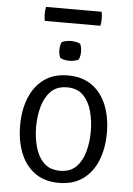

<svg xmlns="http://www.w3.org/2000/svg" viewBox="-57 -862 633 916"><g transform="rotate(5 259.5 -403.5)"><path d="M467.5 -245.5Q467.5 -171 444 -112.8Q420.5 -54.5 374.2 -21.2Q328 12 259 12Q190.5 12 144.2 -21.8Q98 -55.5 75 -113.8Q52 -172 52 -245.5Q52 -319.5 75.5 -377.5Q99 -435.5 145 -469Q191 -502.5 259 -502.5Q328.5 -502.5 374.8 -469Q421 -435.5 444.2 -377.5Q467.5 -319.5 467.5 -245.5ZM128.5 -245.5Q128.5 -196 140.8 -150.2Q153 -104.5 181.8 -75.2Q210.5 -46 260 -46Q309.5 -46 338 -75.2Q366.5 -104.5 378.5 -150.2Q390.5 -196 390.5 -245.5Q390.5 -294.5 378.5 -340.5Q366.5 -386.5 338 -416Q309.5 -445.5 260 -445.5Q210.5 -445.5 181.8 -416Q153 -386.5 140.8 -340.5Q128.5 -294.5 128.5 -245.5ZM207 -620Q207 -629.5 209 -640.2Q211 -651 214.5 -657.5Q221.5 -662 234.5 -664.8Q247.5 -667.5 259 -667.5Q269.5 -667.5 283.5 -664.8Q297.5 -662 303.5 -657.5Q307 -651 309 -640.2Q311 -629.5 311 -620Q311 -611 309 -600.2Q307 -589.5 303.5 -583Q298.5 -578.5 284 -575.5Q269.5 -572.5 259 -572.5Q247.5 -572.5 234.5 -575.2Q221.5 -578 214.5 -583Q211 -589.5 209 -600.2Q207 -611 207 -620ZM126 -752Q122.5 -766 122.5 -784.5Q122.5 -803.5 126 -819H392Q394 -811 394.8 -803.2Q395.5 -795.5 395.5 -784.5Q395.5 -766 392 -752Z"/></g></svg>

Font: Signika Light Light
Style: Regular
Weight: 300
Version: Version 2.001